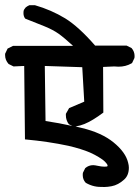

<svg xmlns="http://www.w3.org/2000/svg" viewBox="-26 -747 550 756"><path d="M233.4 -293Q233.4 -294.9 233.4 -298.8L246.1 -321.3L305.7 -346.7L297.9 -482.4L150.4 -487.3L153.3 -270.5Q206.1 -262.7 258.8 -251L245.1 -257.8Q233.4 -273.4 233.4 -293ZM478.5 -106.4Q481.4 -95.7 481.4 -86.9Q481.4 -56.6 462.9 -40Q439.5 -18.6 413.1 -13.7Q397.5 -10.7 384.8 -10.7Q372.1 -10.7 363.3 -11.2Q354.5 -11.7 345.7 -13.7Q328.1 -17.6 311.5 -27.3Q299.8 -40 299.8 -57.6Q299.8 -65.4 300.8 -67.4L309.6 -85Q323.2 -96.7 340.8 -96.7Q346.7 -96.7 360.4 -93.8Q374 -90.8 384.3 -90.8Q394.5 -90.8 396 -91.8Q397.5 -92.8 397.5 -94.7Q397.5 -96.7 397.5 -96.7Q396.5 -100.6 388.2 -109.4Q379.9 -118.2 362.8 -128.4Q345.7 -138.7 328.1 -146.5Q293.9 -161.1 243.2 -172.9Q166 -189.5 72.3 -198.2L69.3 -487.3L27.3 -485.4L7.8 -495.1Q-5.9 -510.7 -5.9 -529.3Q-5.9 -531.2 -5.9 -535.2L3.9 -555.7L25.4 -566.4H261.7Q226.6 -598.6 204.6 -614.3Q182.6 -629.9 147.9 -644Q113.3 -658.2 75.2 -672.9L73.2 -673.8Q66.4 -682.6 66.4 -695.3Q66.4 -702.1 67.4 -705.6Q68.4 -709 70.8 -711.9Q73.2 -714.8 75.2 -717.8Q81.1 -722.7 89.8 -726.6H111.3Q175.8 -708 230.5 -674.8Q284.2 -641.6 348.6 -567.4H472.7L492.2 -557.6Q503.9 -543.9 503.9 -526.4Q503.9 -519.5 502.9 -517.6L494.1 -499L491.2 -497.1Q468.8 -484.4 440.4 -484.4Q432.6 -484.4 423.8 -485.4L379.9 -483.4L380.9 -303.7Q337.9 -271.5 306.6 -258.8Q290 -252 271.5 -249Q284.2 -246.1 295.9 -243.2Q374 -224.6 420.9 -186.5Q468.8 -147.5 478.5 -106.4Z"/></svg>

Font: JasonHandwriting2
Style: SemiBold
Weight: 600
Version: Version 1.04.7